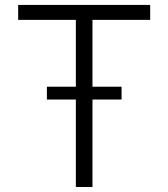

<svg xmlns="http://www.w3.org/2000/svg" viewBox="-20 -747 672 767"><path d="M579.9 -727.3V-667.6H349.4V-400.6H465.6V-349.4H349.4V0H283V-349.4H167.3V-400.6H283V-667.6H52.6V-727.3Z"/></svg>

Font: Inter P Light
Style: Regular
Weight: 300
Designer: Rasmus Andersson
Foundry: rsms
Version: Version 3.018;git-588b23468